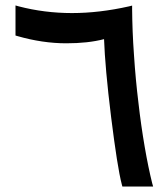

<svg xmlns="http://www.w3.org/2000/svg" viewBox="-20 -681 614 701"><path d="M462.4 -648.4V-660.6L450.7 -657.7C378.9 -641.6 309.6 -633.3 242.7 -633.3C175.8 -633.3 110.8 -641.6 48.8 -657.7L36.6 -661.1V-648.4V-558.6V-551.3L43.5 -549.3C104.5 -531.7 164.1 -522.9 221.7 -522.9C274.4 -522.9 320.3 -527.8 359.9 -538.1C362.3 -470.2 370.6 -375 385.7 -253.4C400.9 -131.8 413.6 -49.8 424.8 -7.3L426.8 0H434.1H526.4H539.1L535.6 -12.2C526.4 -49.3 517.1 -93.8 508.3 -145C499.5 -196.3 491.7 -250 485.4 -306.2C478.5 -362.3 473.1 -419.9 469.2 -480C464.8 -540 462.9 -595.2 462.4 -646.5Z"/></svg>

Font: Samim Medium
Style: Regular
Weight: 500
Foundry: DejaVu fonts team - Redesigned by Saber Rastikerdar
Version: Version 4.0.5